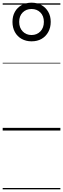

<svg xmlns="http://www.w3.org/2000/svg" viewBox="-20 -973 470 1431"><path d="M215 -665Q174 -665 141.5 -683Q109 -701 91 -734Q73 -767 73 -810Q73 -853 91 -885Q109 -917 141.5 -935Q174 -953 215 -953Q257 -953 289 -935Q321 -917 339.5 -885Q358 -853 358 -810Q358 -767 339.5 -734Q321 -701 289.5 -683Q258 -665 215 -665ZM215 -712Q255 -712 281 -739Q307 -766 307 -810Q307 -854 281 -880Q255 -906 215 -906Q175 -906 149 -880Q123 -854 123 -810Q123 -766 149 -739Q175 -712 215 -712ZM0 428H430V438H0ZM0 -20H430V0H0ZM0 -505H430V-500H0ZM0 -948H430V-938H0Z"/></svg>

Font: Playwrite US Modern Guides
Style: Regular
Weight: 400
Designer: Veronika Burian, José Scaglione
Foundry: TypeTogether
Version: Version 1.003